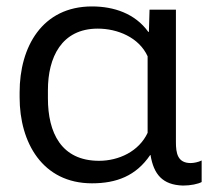

<svg xmlns="http://www.w3.org/2000/svg" viewBox="-20 -560 672 597"><path d="M266 10C342 10 403 -13 447 -78H448C458 -18 485 15 549 17C573 17 596 12 607 6V-61C597 -56 583 -53 573 -53C532 -53 527 -84 527 -118V-530H445L443 -461H441C400 -518 334 -540 266 -540C111 -540 41 -414 41 -273V-257C41 -117 112 10 266 10ZM288 -60C170 -60 129 -148 129 -254V-280C129 -381 171 -471 284 -471C345 -471 412 -444 439 -385V-147C412 -89 349 -60 288 -60Z"/></svg>

Font: Cheyenne Sans
Style: Regular
Weight: 400
Designer: The Public Sans project authors (U.S. Web Design System), Libre Franklin designed by Pablo Impallari and Rodrigo Fuenzal
Foundry: The Cheyenne Sans Project Authors
Version: Version 2.007